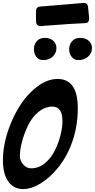

<svg xmlns="http://www.w3.org/2000/svg" viewBox="-49 -1289 649 1313"><path d="M258 -1113 229 -1110Q201 -1112 198 -1136V-1146L197 -1160V-1210Q197 -1241 225 -1244L524 -1269Q550 -1269 553 -1242Q555 -1216 561 -1164Q561 -1134 538 -1131L426 -1125Q342 -1120 258 -1113ZM488 -878Q458 -878 441 -900Q424 -922 424 -953Q424 -985 444 -1007.5Q464 -1030 499 -1030Q537 -1030 558.5 -1009.5Q580 -989 580 -961Q580 -924 552.5 -901Q525 -878 488 -878ZM246 -878Q216 -878 199.5 -900Q183 -922 183 -953Q183 -985 202.5 -1007.5Q222 -1030 257 -1030Q295 -1030 316 -1009.5Q337 -989 337 -961Q337 -926 311.5 -902Q286 -878 246 -878ZM108 4Q46 4 8.5 -46.5Q-29 -97 -29 -194Q-29 -327 37.5 -474Q104 -621 206 -697Q274 -749 345 -749Q483 -749 483 -549Q483 -430 447.5 -326Q412 -222 351 -146Q293 -74 229.5 -35Q166 4 108 4ZM164 -138Q215 -138 257.5 -172.5Q300 -207 325.5 -258.5Q351 -310 364.5 -363.5Q378 -417 378 -461Q378 -560 309 -560Q258 -560 214 -523.5Q170 -487 143.5 -432.5Q117 -378 102 -322Q87 -266 87 -221Q87 -191 109.5 -164.5Q132 -138 164 -138Z"/></svg>

Font: Bangerz Fix
Style: Regular
Weight: 400
Designer: vernon adams
Foundry: Vernon Adams
Version: Version 2.10;December 28, 2023;FontCreator 13.0.0.2683 64-bi